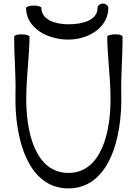

<svg xmlns="http://www.w3.org/2000/svg" viewBox="-20 -1004 749 1067"><path d="M125 -960C125 -850 240 -784 360 -784C475 -784 582 -854 582 -960C582 -973 568 -984 552 -984C536 -984 522 -973 522 -960C522 -891 439 -869 360 -869C286 -869 210 -895 210 -960C210 -967 191 -973 168 -973C145 -973 125 -967 125 -960ZM59 -800C58 -694 69 -587 66 -481C60 -225 139 43 360 43C581 43 660 -225 654 -481C651 -587 662 -694 661 -800C661 -808 642 -814 619 -813C595 -813 576 -807 576 -800C577 -693 592 -586 594 -479C599 -267 542 -43 360 -43C178 -43 121 -267 126 -479C128 -586 143 -693 144 -800C144 -807 125 -813 101 -813C78 -814 59 -808 59 -800Z"/></svg>

Font: Nupuram Expanded Light
Style: Regular
Weight: 300
Width: 7
Designer: Santhosh Thottingal (santhosh.thottingal@gmail.com)
Foundry: SMC
Version: Version 1.000